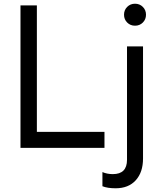

<svg xmlns="http://www.w3.org/2000/svg" viewBox="-20 -794 868 1031"><path d="M90 -765H178V-86H541V0H90ZM530 206V130Q555 141 586 141Q662 141 662 64V-545H748V57Q748 131 709 174Q670 217 601 217Q557 217 530 206ZM646 -715Q646 -740 663 -757Q680 -774 705 -774Q730 -774 747 -757Q764 -740 764 -715Q764 -690 747 -673Q730 -656 705 -656Q680 -656 663 -673Q646 -690 646 -715Z"/></svg>

Font: Application
Style: Regular
Weight: 400
Designer: Wei Huang
Foundry: Wei Huang
Version: Version 0.012